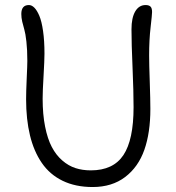

<svg xmlns="http://www.w3.org/2000/svg" viewBox="-20 -755 703 765"><path d="M349.1 -9.8Q280.8 -9.8 229.5 -34.7Q178.2 -59.6 146.5 -106Q114.7 -152.3 99.4 -215.8Q84 -279.3 84 -359.9Q84 -389.2 86.4 -442.1Q88.9 -495.1 88.9 -512.2Q88.9 -556.2 85.2 -589.1Q81.5 -622.1 76.9 -637.2Q72.3 -652.3 68.6 -668.5Q64.9 -684.6 64.9 -699.2Q64.9 -734.9 95.2 -734.9Q106.4 -734.9 116.9 -724.4Q127.4 -713.9 136.7 -692.1Q146 -670.4 151.6 -631.3Q157.2 -592.3 157.2 -541Q157.2 -515.6 153.6 -453.4Q149.9 -391.1 149.9 -361.8Q149.9 -299.3 159.7 -250.5Q169.4 -201.7 186.5 -169.2Q203.6 -136.7 228.3 -115.5Q252.9 -94.2 280.8 -85.2Q308.6 -76.2 341.8 -76.2Q431.2 -76.2 471.7 -137Q512.2 -197.8 512.2 -328.1Q512.2 -391.1 508.1 -485.8Q503.9 -580.6 503.9 -638.2Q503.9 -684.1 518.8 -709.5Q533.7 -734.9 560.1 -734.9Q573.2 -734.9 579.6 -728.8Q585.9 -722.7 585.9 -707Q585.9 -697.3 580.1 -646.7Q574.2 -596.2 574.2 -534.2Q574.2 -499.5 576.7 -428.7Q579.1 -357.9 579.1 -320.8Q579.1 -226.6 555.2 -158.2Q531.2 -89.8 478.8 -49.8Q426.3 -9.8 349.1 -9.8Z"/></svg>

Font: Shantell Sans Bouncy
Style: Regular
Weight: 300
Designer: Stephen Nixon, Anya Danilova, Shantell Martin
Foundry: Arrow Type
Version: Version 1.006;[9816181b4]